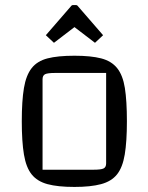

<svg xmlns="http://www.w3.org/2000/svg" viewBox="-20 -729 586 758"><path d="M274 9Q208 9 167.5 -2Q127 -13 105 -40.5Q83 -68 74.5 -119Q66 -170 66 -250Q66 -331 74.5 -381.5Q83 -432 105 -460Q127 -488 167.5 -498.5Q208 -509 274 -509Q339 -509 379.5 -498.5Q420 -488 442.5 -460Q465 -432 473 -381.5Q481 -331 481 -250Q481 -170 472.5 -119Q464 -68 442 -40.5Q420 -13 379 -2Q338 9 274 9ZM148 -59H350Q379 -59 389 -64Q399 -69 399 -84V-441H198Q168 -441 158 -436Q148 -431 148 -416ZM193 -560 161 -590 259 -703Q263 -709 268 -709H280Q285 -709 289 -703L387 -590L355 -560L274 -622Z"/></svg>

Font: Changa Light
Style: Regular
Weight: 300
Designer: Eduardo Rodriguez Tunni
Foundry: Eduardo Rodriguez Tunni
Version: Version 3.002; ttfautohint (v1.8.2)